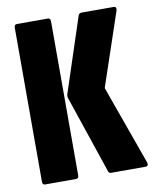

<svg xmlns="http://www.w3.org/2000/svg" viewBox="-77 -714 618 772"><g transform="rotate(-10 232.5 -327.5)"><path d="M315 0Q305 0 303 -8L196 -325Q193 -334 196 -343L295 -644Q298 -655 309 -655H440Q446 -655 448.5 -651Q451 -647 449 -639L348 -340L464 -16Q468 0 455 0ZM45 0Q34 0 34 -13V-642Q34 -655 45 -655H171Q182 -655 182 -642V-13Q182 0 171 0Z"/></g></svg>

Font: Sofia Sans Extra Condensed Black
Style: Regular
Weight: 900
Designer: Botio Nikoltchev, Ani Petrova
Foundry: lettersoup
Version: Version 4.101